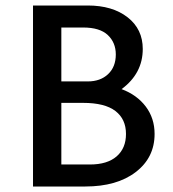

<svg xmlns="http://www.w3.org/2000/svg" viewBox="-20 -678 629 698"><path d="M422 -354Q478 -333 510 -290.5Q542 -248 542 -191Q542 -105 473.5 -52.5Q405 0 290 0H100V-658H299Q389 -658 444 -615Q499 -572 499 -500Q499 -411 422 -354ZM282 -578H203V-382H299Q345 -382 373 -408.5Q401 -435 401 -480Q401 -523 372 -550.5Q343 -578 282 -578ZM307 -80Q370 -80 404 -109.5Q438 -139 438 -191Q438 -245 399.5 -274.5Q361 -304 282 -304H203V-80Z"/></svg>

Font: EauTestText Semibold
Style: Regular
Weight: 600
Designer: Christian Thalmann (Catharsis Fonts)
Version: Version 0.001;PS 000.001;hotconv 1.0.88;makeotf.lib2.5.64775